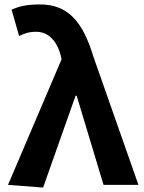

<svg xmlns="http://www.w3.org/2000/svg" viewBox="-20 -832 648 864"><path d="M174 12 320 -401H325L446 0H603L401 -575C352 -738 284 -812 160 -812C97 -812 67 -803 32 -789L66 -670C89 -681 109 -689 143 -689C194 -689 235 -652 253 -583L257 -565L16 0Z"/></svg>

Font: DAIFUKU Sans JP
Style: Bold
Weight: 700
Designer: Original font ‘Source Han Sans JP’ : Ryoko NISHIZUKA  (kana, bopomofo & ideographs); Paul D. Hunt (Latin, Greek & Cyrill
Foundry: Daifuku
Version: Version 1.001